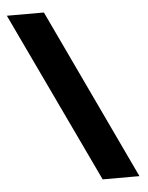

<svg xmlns="http://www.w3.org/2000/svg" viewBox="-51 -747 609 790"><g transform="rotate(-5 253.0 -352.5)"><path d="M160 -705 493 0H341L7 -705Z"/></g></svg>

Font: BitterBold
Style: Bold
Weight: 700
Designer: Sol Matas
Foundry: Sol Matas
Version: Version 001.001